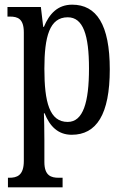

<svg xmlns="http://www.w3.org/2000/svg" viewBox="-20 -566 533 822"><path d="M14 236H248V195H231C200 195 170 187 170 128V33C170 -13 169 -52 168 -81H171C193 -25 229 11 287 11C393 11 450 -76 450 -269C450 -461 393 -546 289 -546C227 -546 191 -507 168 -451H165L155 -536H12V-495H22C56 -495 82 -486 82 -427V123C82 186 52 195 20 195H14ZM270 -44C192 -44 170 -128 170 -272C170 -409 192 -492 270 -492C336 -492 361 -416 361 -273C361 -128 336 -44 270 -44Z"/></svg>

Font: Noto Serif Tamil ExtraCondensed
Style: Italic
Weight: 400
Width: 2
Italic angle: -12°
Designer: Indian Type Foundry, Tom Grace, and the Monotype Design Team
Foundry: Monotype Imaging Inc.
Version: Version 2.003